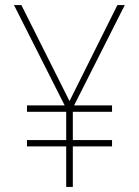

<svg xmlns="http://www.w3.org/2000/svg" viewBox="-20 -734 545 754"><path d="M253 -337 64 -714H35L234 -320H86V-295H240V-184H86V-159H240V0H266V-159H420V-184H266V-295H420V-320H271L470 -714H441Z"/></svg>

Font: Noto Sans Sinhala SemiCondensed Thin
Style: Regular
Weight: 100
Width: 4
Designer: Jelle Bosma - Monotype Design Team
Foundry: Monotype Imaging Inc.
Version: Version 2.006